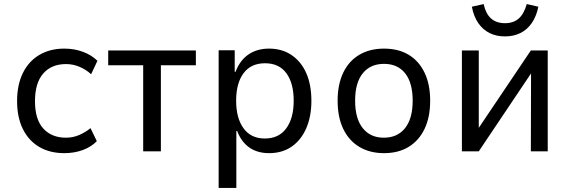

<svg xmlns="http://www.w3.org/2000/svg" viewBox="-20 -744 2804 944"><path d="M296 9Q225 9 173 -21.5Q121 -52 92.5 -109.5Q64 -167 64 -247Q64 -327 92.5 -385Q121 -443 173.5 -474Q226 -505 296 -505Q346 -505 388.5 -489Q431 -473 459 -445L428 -379Q403 -402 371 -415.5Q339 -429 305 -429Q233 -429 192.5 -382.5Q152 -336 152 -246Q152 -157 193 -112Q234 -67 304 -67Q339 -67 370 -80.5Q401 -94 425 -114L456 -50Q429 -22 387.5 -6.5Q346 9 296 9Z M684 0V-423H512V-496H943V-423H771V0Z M1055 180V-497H1134V-391H1138Q1160 -448 1202 -476.5Q1244 -505 1303 -505Q1367 -505 1414 -473Q1461 -441 1486 -384Q1511 -327 1511 -248Q1511 -172 1486 -114Q1461 -56 1414.5 -23.5Q1368 9 1303 9Q1245 9 1205.5 -19Q1166 -47 1146 -100H1142V180ZM1282 -63Q1351 -63 1387.5 -113Q1424 -163 1424 -249Q1424 -335 1388 -384Q1352 -433 1283 -433Q1214 -433 1177.5 -384Q1141 -335 1141 -249Q1141 -163 1177.5 -113Q1214 -63 1282 -63Z M1868 9Q1798 9 1746.5 -22Q1695 -53 1667.5 -110.5Q1640 -168 1640 -249Q1640 -329 1667.5 -386.5Q1695 -444 1746.5 -474.5Q1798 -505 1868 -505Q1939 -505 1989.5 -474.5Q2040 -444 2067.5 -386.5Q2095 -329 2095 -249Q2095 -168 2067.5 -110.5Q2040 -53 1989.5 -22Q1939 9 1868 9ZM1867 -67Q1934 -67 1971.5 -114Q2009 -161 2009 -249Q2009 -337 1972 -383.5Q1935 -430 1868 -430Q1801 -430 1763.5 -383.5Q1726 -337 1726 -249Q1726 -161 1763.5 -114Q1801 -67 1867 -67Z M2251 0V-496H2334V-108H2329L2590 -496H2673V0H2590L2591 -389H2595L2334 0ZM2463 -565Q2420 -565 2387 -581.5Q2354 -598 2331.5 -630.5Q2309 -663 2300 -711L2358 -724Q2368 -677 2394 -653.5Q2420 -630 2463 -630Q2504 -630 2530 -652.5Q2556 -675 2570 -724L2627 -711Q2617 -663 2594.5 -630.5Q2572 -598 2538.5 -581.5Q2505 -565 2463 -565Z"/></svg>

Font: Nunito Sans 7pt SemiCondensed
Style: Regular
Weight: 400
Width: 4
Designer: Vernon Adams
Foundry: Vernon Adams
Version: Version 3.101;gftools[0.9.27]